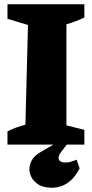

<svg xmlns="http://www.w3.org/2000/svg" viewBox="-20 -677 433 899"><path d="M15 0V-62Q55 -82 99 -93L111 -560L15 -589V-657H375V-595Q335 -576 291 -563V-90L375 -69V0ZM221 202Q180 202 154 183Q128 164 120.5 135.5Q113 107 126 79Q139 51 175 32L279 -28H314L268 32Q250 55 255.5 69.5Q261 84 287 84Q300 84 313 80Q326 76 339 71L353 111Q307 202 221 202Z"/></svg>

Font: Piazzolla SC ExtraBold
Style: Regular
Weight: 800
Designer: Juan Pablo del Peral
Foundry: Huerta Tipografica
Version: Version 1.330